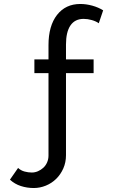

<svg xmlns="http://www.w3.org/2000/svg" viewBox="-20 -760 574 966"><path d="M150 186Q116 186 85 176Q54 166 30 144L71 85Q85 98 103.5 103Q122 108 140 108Q156 108 171 101.5Q186 95 198 84Q210 73 217 57Q224 41 224 23V-392H153V-461H224V-533Q224 -630 267 -685Q310 -740 384 -740Q414 -740 444.5 -731.5Q475 -723 499 -708L477 -643Q463 -653 442 -659Q421 -665 401 -665Q357 -665 334.5 -632Q312 -599 312 -536V-461H451V-392H312V21Q312 57 298.5 87.5Q285 118 262.5 140Q240 162 210.5 174Q181 186 150 186Z"/></svg>

Font: Raleway Medium Alt1
Style: Regular
Weight: 500
Designer: Matt McInerney, Pablo Impallari, Rodrigo Fuenzalida
Foundry: Matt McInerney, Pablo Impallari, Rodrigo Fuenzalida
Version: Version 3.000g; ttfautohint (v1.5) -l 8 -r 28 -G 28 -x 14 -D